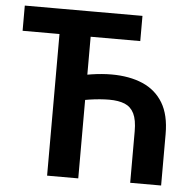

<svg xmlns="http://www.w3.org/2000/svg" viewBox="-51 -763 830 815"><g transform="rotate(5 363.5 -355.5)"><path d="M665 -0.5H533.2V-219.7Q533.2 -268.6 520 -295.4Q506.8 -322.3 480.5 -333.3Q454.1 -344.2 414.1 -344.2Q396.5 -344.2 374.8 -342.5Q353 -340.8 330.6 -337.4Q308.1 -334 287.4 -329.3Q266.6 -324.7 252 -319.3V-426.8Q267.1 -432.1 287.1 -436.8Q307.1 -441.4 329.3 -444.8Q351.6 -448.2 373.5 -450Q395.5 -451.7 414.1 -451.7Q491.2 -451.7 547.4 -427.5Q603.5 -403.3 634.3 -352.3Q665 -301.3 665 -219.7ZM312 -710.9V0H179.2V-710.9ZM523.4 -710.9V-603.5H22V-710.9Z"/></g></svg>

Font: Roboto SemiCondensed SemiBold
Style: Regular
Weight: 600
Width: 4
Designer: Christian Robertson
Foundry: Google
Version: Version 3.009; 2024